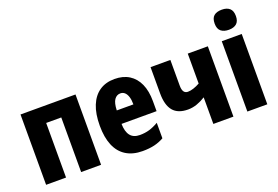

<svg xmlns="http://www.w3.org/2000/svg" viewBox="-103 -1085 2045 1411"><g transform="rotate(-20 919.5 -379.0)"><path d="M484 -550V0H328V-427H210V0H54V-550Z M791 -559Q858 -559 905 -529.5Q952 -500 977 -444.5Q1002 -389 1002 -309V-231H728Q729 -170 753.5 -139Q778 -108 828 -108Q868 -108 902 -118Q936 -128 974 -150V-29Q939 -9 899 0.5Q859 10 807 10Q731 10 678.5 -22.5Q626 -55 599.5 -118Q573 -181 573 -272Q573 -366 599 -429.5Q625 -493 673.5 -526Q722 -559 791 -559ZM796 -445Q767 -445 749 -419.5Q731 -394 729 -336H859Q859 -371 851.5 -395Q844 -419 830 -432Q816 -445 796 -445Z M1226 -349Q1226 -317 1236.5 -301.5Q1247 -286 1268 -286Q1288 -286 1312.5 -294Q1337 -302 1362 -316V-550H1519V0H1362V-208Q1331 -188 1296 -175.5Q1261 -163 1225 -163Q1146 -163 1108.5 -208Q1071 -253 1071 -345V-550H1226Z M1784 -550V0H1628V-550ZM1707 -768Q1746 -768 1767.5 -749Q1789 -730 1789 -689Q1789 -648 1767 -629.5Q1745 -611 1707 -611Q1668 -611 1645.5 -629.5Q1623 -648 1623 -689Q1623 -731 1644.5 -749.5Q1666 -768 1707 -768Z"/></g></svg>

Font: Noto Sans Display Condensed ExtraBold
Style: Regular
Weight: 800
Width: 3
Designer: Monotype Design Team
Foundry: Monotype Imaging Inc.
Version: Version 2.003